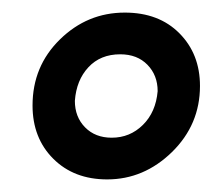

<svg xmlns="http://www.w3.org/2000/svg" viewBox="-20 -822 344 308"><path d="M180.2 -801.8Q234.9 -801.8 267.8 -768.6Q300.8 -735.4 300.8 -684.1Q300.8 -622.1 255.9 -578.1Q210.9 -534.2 151.9 -534.2Q98.6 -534.2 65.4 -567.4Q32.2 -600.6 32.2 -652.8Q32.2 -715.8 76.2 -758.8Q120.1 -801.8 180.2 -801.8ZM172.9 -734.9Q141.1 -734.9 121.8 -714.1Q102.5 -693.4 100.1 -660.2Q100.1 -634.3 116.5 -617.7Q132.8 -601.1 159.2 -601.1Q188.5 -601.1 209.2 -621.6Q230 -642.1 232.9 -675.8Q232.9 -701.2 216.6 -718Q200.2 -734.9 172.9 -734.9Z"/></svg>

Font: BPreplay
Style: Bold Italic
Weight: 700
Italic angle: -6°
Designer: Magenta/George Triantafyllakos
Foundry: Magenta/George Triantafyllakos
Version: Version 1.00